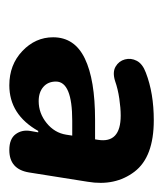

<svg xmlns="http://www.w3.org/2000/svg" viewBox="11 -767 350 412"><g transform="rotate(90 186.0 -561.0)"><path d="M163 -406Q119 -406 89.5 -434Q60 -462 60 -500Q60 -546 105.5 -568Q151 -590 237 -590H279L280 -596Q288 -645 228 -645Q212 -645 191.5 -642Q171 -639 154 -633Q135 -627 123 -634Q111 -641 107.5 -654Q104 -667 110.5 -679.5Q117 -692 136 -699Q180 -716 238 -716Q317 -716 348.5 -674.5Q380 -633 370 -574L350 -448Q343 -406 302 -406Q278 -406 268 -419.5Q258 -433 261 -451L264 -468H261Q226 -406 163 -406ZM197 -469Q223 -469 244 -486Q265 -503 269 -528L271 -541H239Q155 -541 155 -506Q155 -489 166.5 -479Q178 -469 197 -469Z"/></g></svg>

Font: Nunito ExtraBold
Style: Italic
Weight: 800
Italic angle: -9°
Designer: Vernon Adams
Foundry: Vernon Adams
Version: Version 3.601; ttfautohint (v1.8.2.53-6de2)